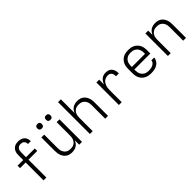

<svg xmlns="http://www.w3.org/2000/svg" viewBox="233 -1934 3133 3133"><g transform="rotate(-45 1800.0 -367.5)"><path d="M221 0V-412H91V-469H221V-579Q221 -600 224 -621.5Q227 -643 236 -662.5Q245 -682 259 -698Q273 -714 291.5 -724.5Q310 -735 331.5 -739Q353 -743 374 -743Q403 -743 431.5 -735.5Q460 -728 482 -709.5Q504 -691 515 -663.5Q526 -636 526 -607Q526 -605 526 -603Q526 -601 526 -599H461Q461 -600 461 -601Q461 -602 461 -604Q461 -620 455 -636.5Q449 -653 436.5 -664.5Q424 -676 407.5 -680.5Q391 -685 374 -685Q354 -685 335.5 -677Q317 -669 305.5 -653.5Q294 -638 290 -618.5Q286 -599 286 -579V-469H488V-412H286V0Z M877 8Q850 8 823 2Q796 -4 773.5 -19Q751 -34 734.5 -56Q718 -78 708 -103.5Q698 -129 694.5 -156Q691 -183 691 -210V-520H756V-210Q756 -190 759 -169.5Q762 -149 770 -130Q778 -111 791 -95.5Q804 -80 821.5 -69Q839 -58 859.5 -54Q880 -50 900 -50Q920 -50 940.5 -54Q961 -58 978.5 -69Q996 -80 1009 -95.5Q1022 -111 1030 -130Q1038 -149 1041 -169.5Q1044 -190 1044 -210V-520H1109V0H1044V-101Q1034 -76 1017.5 -54.5Q1001 -33 978.5 -18.5Q956 -4 929.5 2Q903 8 877 8ZM1000 -618Q989 -618 979 -621Q969 -624 961.5 -631.5Q954 -639 951 -649Q948 -659 948 -670Q948 -681 951 -691Q954 -701 961.5 -708.5Q969 -716 979 -719Q989 -722 1000 -722Q1011 -722 1021 -719Q1031 -716 1038.5 -708.5Q1046 -701 1049 -691Q1052 -681 1052 -670Q1052 -659 1049 -649Q1046 -639 1038.5 -631.5Q1031 -624 1021 -621Q1011 -618 1000 -618ZM800 -618Q789 -618 779 -621Q769 -624 761.5 -631.5Q754 -639 751 -649Q748 -659 748 -670Q748 -681 751 -691Q754 -701 761.5 -708.5Q769 -716 779 -719Q789 -722 800 -722Q811 -722 821 -719Q831 -716 838.5 -708.5Q846 -701 849 -691Q852 -681 852 -670Q852 -659 849 -649Q846 -639 838.5 -631.5Q831 -624 821 -621Q811 -618 800 -618Z M1291 0V-735H1356V-419Q1366 -444 1382.5 -465.5Q1399 -487 1421.5 -501.5Q1444 -516 1470.5 -522Q1497 -528 1523 -528Q1550 -528 1577 -522Q1604 -516 1626.5 -501Q1649 -486 1665.5 -464Q1682 -442 1692 -416.5Q1702 -391 1705.5 -364Q1709 -337 1709 -310V0H1644V-310Q1644 -330 1641 -350.5Q1638 -371 1630 -390Q1622 -409 1609 -424.5Q1596 -440 1578.5 -451Q1561 -462 1540.5 -466Q1520 -470 1500 -470Q1480 -470 1459.5 -466Q1439 -462 1421.5 -451Q1404 -440 1391 -424.5Q1378 -409 1370 -390Q1362 -371 1359 -350.5Q1356 -330 1356 -310V0Z M1960 0V-520H2025V-406Q2033 -431 2047 -454Q2061 -477 2081 -494.5Q2101 -512 2126.5 -520Q2152 -528 2179 -528Q2200 -528 2220.5 -524Q2241 -520 2259 -509.5Q2277 -499 2290 -482.5Q2303 -466 2311 -446.5Q2319 -427 2321.5 -406Q2324 -385 2324 -365H2259Q2259 -384 2255.5 -403Q2252 -422 2241.5 -438Q2231 -454 2212.5 -462Q2194 -470 2175 -470Q2152 -470 2129 -463.5Q2106 -457 2088 -443Q2070 -429 2057.5 -409Q2045 -389 2037.5 -367Q2030 -345 2027.5 -322Q2025 -299 2025 -276V0Z M2702 8Q2673 8 2644 3Q2615 -2 2588.5 -15Q2562 -28 2541 -49Q2520 -70 2506.5 -96.5Q2493 -123 2488 -152Q2483 -181 2483 -210V-310Q2483 -339 2488 -368Q2493 -397 2506 -423Q2519 -449 2540 -470Q2561 -491 2587 -504.5Q2613 -518 2642 -523Q2671 -528 2700 -528Q2729 -528 2758 -523Q2787 -518 2813 -504.5Q2839 -491 2860 -470Q2881 -449 2894 -423Q2907 -397 2912 -368Q2917 -339 2917 -310V-231H2548V-210Q2548 -189 2551.5 -168Q2555 -147 2564 -128Q2573 -109 2587.5 -93.5Q2602 -78 2620.5 -68Q2639 -58 2660 -54Q2681 -50 2702 -50Q2718 -50 2734 -51.5Q2750 -53 2765.5 -57Q2781 -61 2795.5 -68Q2810 -75 2822 -85.5Q2834 -96 2841.5 -110.5Q2849 -125 2850 -141H2915Q2913 -117 2903.5 -94.5Q2894 -72 2878 -54Q2862 -36 2841 -23.5Q2820 -11 2797 -4Q2774 3 2750 5.5Q2726 8 2702 8ZM2548 -289H2852V-310Q2852 -331 2848.5 -352Q2845 -373 2836.5 -392Q2828 -411 2813.5 -426.5Q2799 -442 2781 -452Q2763 -462 2742 -466Q2721 -470 2700 -470Q2679 -470 2658 -466Q2637 -462 2619 -452Q2601 -442 2586.5 -426.5Q2572 -411 2563.5 -392Q2555 -373 2551.5 -352Q2548 -331 2548 -310Z M3091 0V-520H3156V-419Q3166 -444 3182.5 -465.5Q3199 -487 3221.5 -501.5Q3244 -516 3270.5 -522Q3297 -528 3323 -528Q3350 -528 3377 -522Q3404 -516 3426.5 -501Q3449 -486 3465.5 -464Q3482 -442 3492 -416.5Q3502 -391 3505.5 -364Q3509 -337 3509 -310V0H3444V-310Q3444 -330 3441 -350.5Q3438 -371 3430 -390Q3422 -409 3409 -424.5Q3396 -440 3378.5 -451Q3361 -462 3340.5 -466Q3320 -470 3300 -470Q3280 -470 3259.5 -466Q3239 -462 3221.5 -451Q3204 -440 3191 -424.5Q3178 -409 3170 -390Q3162 -371 3159 -350.5Q3156 -330 3156 -310V0Z"/></g></svg>

Font: Iosevka Custom Light Extended
Style: Regular
Weight: 300
Width: 7
Monospace: yes
Designer: Belleve Invis
Foundry: Belleve Invis
Version: Version 11.2.4; ttfautohint (v1.8.4)